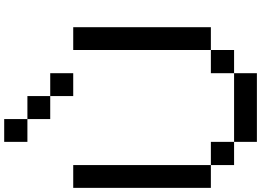

<svg xmlns="http://www.w3.org/2000/svg" viewBox="-187 -1076 1263 929"><g transform="rotate(-90 444.5 -611.5)"><path d="M222.7 0Q222.7 -27.3 222.7 -110.4Q305.7 -110.4 554.7 -110.4Q554.7 -83 554.7 0Q471.7 0 222.7 0ZM110.4 -110.4Q110.4 -138.7 110.4 -222.7Q138.7 -222.7 222.7 -222.7Q222.7 -194.3 222.7 -110.4Q194.3 -110.4 110.4 -110.4ZM554.7 -110.4Q554.7 -138.7 554.7 -222.7Q583 -222.7 667 -222.7Q667 -194.3 667 -110.4Q638.7 -110.4 554.7 -110.4ZM0 -222.7Q0 -388.7 0 -888.7Q27.3 -888.7 110.4 -888.7Q110.4 -721.7 110.4 -222.7Q83 -222.7 0 -222.7ZM667 -222.7Q667 -388.7 667 -888.7Q694.3 -888.7 777.3 -888.7Q777.3 -721.7 777.3 -222.7Q750 -222.7 667 -222.7ZM444.3 -888.7Q444.3 -917 444.3 -1000Q471.7 -1000 554.7 -1000Q554.7 -972.7 554.7 -888.7Q527.3 -888.7 444.3 -888.7ZM333 -1000Q333 -1027.3 333 -1110.4Q360.4 -1110.4 444.3 -1110.4Q444.3 -1083 444.3 -1000Q417 -1000 333 -1000ZM222.7 -1110.4Q222.7 -1138.7 222.7 -1222.7Q250 -1222.7 333 -1222.7Q333 -1194.3 333 -1110.4Q326.2 -1110.4 305.7 -1110.4Q284.2 -1110.4 222.7 -1110.4Z"/></g></svg>

Font: Ingsat TST_CRD
Style: Regular
Weight: 300
Designer: Tofik Waleny
Version: 1.0